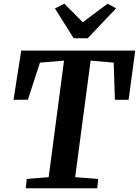

<svg xmlns="http://www.w3.org/2000/svg" viewBox="-20 -1016 750 1036"><path d="M119 0 124.5 -50.5 242.5 -60 325.5 -689 195.5 -678 130.5 -478 53 -477.5 94.5 -743H709.5L674 -477.5H600L593.5 -678L469 -689L385.5 -60L509.5 -50.5L505 0ZM377.5 -809.5 276.5 -970.5 327 -996Q352 -971 376.8 -946Q401.5 -921 426.5 -896Q460 -921 493.5 -946Q527 -971 560.5 -996L606.5 -971L453 -809.5Z"/></svg>

Font: Merriweather Light 18pt
Style: Bold Italic
Weight: 700
Italic angle: -7.8°
Version: Version 2.101